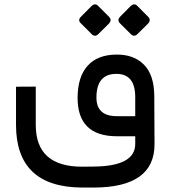

<svg xmlns="http://www.w3.org/2000/svg" viewBox="-20 -621 775 873"><path d="M526.2 -545.1 572.8 -592.3Q589.7 -608.7 603.6 -594.9L653.3 -545.1Q668.7 -529.7 652.3 -512.8L605.1 -466.2Q589.7 -450.8 574.4 -466.2L524.6 -515.9Q511.8 -530.3 526.2 -545.1ZM348.2 -545.1 394.9 -592.3Q411.8 -608.7 425.6 -594.9L475.4 -545.1Q490.8 -529.7 474.4 -512.8L427.2 -466.2Q411.8 -450.8 396.4 -466.2L346.7 -515.9Q332.8 -529.7 348.2 -545.1ZM681.5 -183.6 682.6 33.8Q683.6 231.8 404.6 231.8H354.4Q53.3 230.8 52.8 -52.3V-226.7L142.6 -227.2V-52.8Q142.6 137.9 355.4 136.9L404.1 136.4Q595.9 135.4 594.9 32.3V-0.5V-1.5H593.8H511.3Q332.3 -1.5 332.8 -176.9Q333.3 -271.3 377.9 -321.5Q423.6 -372.8 510.8 -372.8Q587.2 -373.3 632.8 -328.7Q681 -282.1 681.5 -183.6ZM418.5 -177.4Q418.5 -92.8 510.8 -92.8H593.8H594.9V-93.8V-180.5Q594.4 -285.6 508.7 -285.1Q418.5 -285.1 418.5 -177.4Z"/></svg>

Font: Fira Code
Style: Regular
Weight: 400
Designer: Carrois Corporate, Edenspiekermann AG, Nikita Prokopov
Foundry: Carrois Corporate, Edenspiekermann AG, Nikita Prokopov
Version: Version 5.002